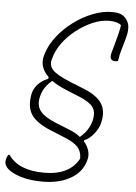

<svg xmlns="http://www.w3.org/2000/svg" viewBox="-89 -767 751 1064"><g transform="rotate(5 287.0 -235.0)"><path d="M193 200Q334 200 385 105V101Q385 65 363.5 41Q342 17 290 -4L212 -36Q133 -68 103.5 -108.5Q74 -149 83 -214L84 -221Q89 -255 112 -281Q135 -307 170 -320L172 -330Q117 -383 136 -448L139 -458Q154 -507 190.5 -554Q227 -601 277 -638.5Q327 -676 383 -698Q439 -720 491 -720Q526 -720 543.5 -711Q561 -702 571 -688Q586 -668 587.5 -644.5Q589 -621 583 -596Q574 -560 563 -524.5Q552 -489 547 -453Q540 -450 532 -450Q495 -450 507 -494Q529 -572 537 -605Q545 -638 546 -652Q524 -670 479 -670Q435 -670 388 -650Q341 -630 298 -596.5Q255 -563 224.5 -521.5Q194 -480 183 -437L182 -434Q170 -397 193.5 -371Q217 -345 296 -313L373 -282Q444 -253 471 -213Q498 -173 486 -114L484 -104Q477 -72 452 -41Q427 -10 398 2V8Q418 31 425.5 57Q433 83 426 108L424 115Q406 178 343 214Q280 250 188 250Q119 250 66 234Q13 218 -13 190Q-29 172 -25 148Q-21 129 -12 118H-6Q49 200 193 200ZM313 -49Q347 -36 373 -15Q421 -55 435 -108L436 -112Q447 -158 428 -185.5Q409 -213 350 -237L272 -269Q226 -288 194 -311Q148 -274 135 -224L133 -216Q122 -170 145.5 -138.5Q169 -107 236 -80Z"/></g></svg>

Font: Recursive Sn Csl St Lt
Style: Italic
Weight: 300
Italic angle: -15°
Version: Version 1.079;hotconv 1.0.112;makeotfexe 2.5.65598; ttfautoh